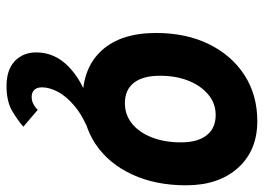

<svg xmlns="http://www.w3.org/2000/svg" viewBox="-130 -433 808 588"><g transform="rotate(90 274.0 -139.0)"><path d="M284 12Q187.5 12 134.2 -46.8Q81 -105.5 81 -213Q81 -305 115.2 -374.8Q149.5 -444.5 210.2 -483.8Q271 -523 351 -523Q441 -523 494.2 -463.8Q547.5 -404.5 547.5 -305Q547.5 -211 514.2 -139.5Q481 -68 421.8 -28Q362.5 12 284 12ZM296 -117.5Q331.5 -117.5 358.5 -139.2Q385.5 -161 400.8 -200Q416 -239 416 -289.5Q416 -340.5 394.2 -368Q372.5 -395.5 332 -395.5Q297 -395.5 270 -373.2Q243 -351 227.5 -312.8Q212 -274.5 212 -225Q212 -172.5 233.5 -145Q255 -117.5 296 -117.5ZM243 245Q194 245 167.2 219.8Q140.5 194.5 140.5 154Q140.5 97.5 183.8 55.2Q227 13 300.5 -10H388Q336 10.5 305.2 36.2Q274.5 62 261 88Q247.5 114 247.5 136Q247.5 152.5 255.5 160.2Q263.5 168 276.5 168Q289 168 299.2 162.5Q309.5 157 316.5 149.5L368 193.5Q349.5 210 320.2 227.5Q291 245 243 245Z"/></g></svg>

Font: Overpass ExtraBold
Style: Italic
Weight: 800
Italic angle: -10°
Designer: Delve Withrington, Dave Bailey, Thomas Jockin
Foundry: Delve Fonts LLC
Version: Version 4.000